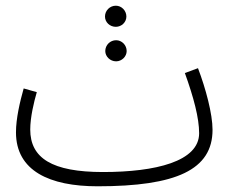

<svg xmlns="http://www.w3.org/2000/svg" viewBox="-20 -632 830 673"><path d="M386 -538C406 -538 423 -554 423 -574C423 -595 406 -612 386 -612C365 -612 348 -595 348 -574C348 -554 365 -538 386 -538ZM387 -417C407 -417 424 -434 424 -453C424 -474 407 -491 387 -491C366 -491 349 -474 349 -453C349 -434 366 -417 387 -417ZM322 21C598 21 725 -37 725 -177C725 -233 701 -322 674 -393L628 -376C659 -290 678 -218 678 -165C678 -66 525 -29 341 -29C162 -29 86 -78 86 -178C86 -221 99 -275 109 -309L63 -322C50 -276 36 -217 36 -168C36 -33 154 21 322 21Z"/></svg>

Font: Noto Sans Arabic Cond Light
Style: Regular
Weight: 300
Width: 3
Designer: Monotype Design Team, Nadine Chahine, Nizar Qandah and Khaled Hosny
Foundry: Monotype Imaging Inc.
Version: Version 2.012